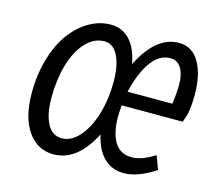

<svg xmlns="http://www.w3.org/2000/svg" viewBox="-83 -621 813 733"><g transform="rotate(15 324.0 -254.5)"><path d="M185.1 13.2Q121.1 13.2 83 -41.5Q44.9 -96.2 44.9 -191.9Q44.9 -265.6 63.5 -328.4Q82 -391.1 113.3 -433.1Q144.5 -475.1 185.1 -498.5Q225.6 -522 270 -522Q315.9 -522 345.7 -489.5Q375.5 -457 386.2 -397Q448.7 -522 539.1 -522Q592.3 -522 620.1 -473.1Q647.9 -424.3 647.9 -347.2Q647.9 -320.3 645.8 -299.8Q643.6 -279.3 641.8 -271.5Q640.1 -263.7 635.3 -250Q630.4 -236.3 629.9 -234.9H389.2Q379.9 -151.4 401.9 -102.3Q423.8 -53.2 476.1 -53.2Q515.6 -53.2 566.9 -85.9L586.9 -32.2Q517.6 13.2 462.9 13.2Q415.5 13.2 384 -17.6Q352.5 -48.3 339.8 -106.9Q278.3 13.2 185.1 13.2ZM397 -291H574.2Q580.6 -336.4 580.1 -373.3Q579.6 -410.2 564.9 -433.6Q550.3 -457 522 -457Q479 -457 447.3 -413.1Q415.5 -369.1 397 -291ZM200.2 -54.2Q236.8 -54.2 268.3 -89.4Q299.8 -124.5 317.9 -184.1Q335.9 -243.7 335.9 -313Q335.9 -377.4 316.9 -415.8Q297.9 -454.1 263.2 -454.1Q220.2 -454.1 187.5 -417.2Q154.8 -380.4 138.4 -321.8Q122.1 -263.2 122.1 -193.8Q122.1 -129.9 141.8 -92Q161.6 -54.2 200.2 -54.2Z"/></g></svg>

Font: Office Code Pro Italic
Style: Regular
Weight: 400
Italic angle: -9°
Designer: Nathan Rutzky & Paul D. Hunt
Foundry: Adobe Systems Incorporated
Version: Version 1.004;PS 001.004;hotconv 1.0.70;makeotf.lib2.5.58329